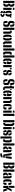

<svg xmlns="http://www.w3.org/2000/svg" viewBox="6300 -7150 1060 13700"><g transform="rotate(90 6830.0 -300.0)"><path d="M40 0V-800H190V0ZM240 0V-132H245Q310 -132 310 -197V-250Q310 -299.5 294.8 -320.2Q279.5 -341 245 -341H240V-473H245Q276.5 -473 293.2 -494.8Q310 -516.5 310 -556V-613Q310 -668 245 -668H240V-800H245Q357 -800 408.5 -754.8Q460 -709.5 460 -605Q460 -591 460 -578Q460 -565 459 -552Q456 -497.5 434.8 -465.2Q413.5 -433 369 -418V-394Q415 -379 436.5 -346.2Q458 -313.5 460 -257Q461.5 -226.5 460 -195Q455.5 -91 406.2 -45.5Q357 0 245 0Z M533.5 -687V-800H683.5V-687ZM534.5 0V-600H684.5V0Z M928 201Q851 196.5 812.8 173.2Q774.5 150 766 117Q761 97.5 764 79Q768 56.5 782.2 38.8Q796.5 21 833 15V-6Q767.5 -13.5 760 -64Q758.5 -76 758.5 -81.2Q758.5 -86.5 760 -97Q763 -118 782.2 -135.2Q801.5 -152.5 835 -156V-176Q754.5 -213.5 747 -337Q744 -390.5 747 -430Q754 -521 796.5 -563Q839 -605 928 -609.5V-495Q893.5 -485 892 -448Q889 -376.5 892 -319Q894.5 -281.5 928 -271.5V-155.5Q898.5 -153.5 888.2 -147.2Q878 -141 878 -129V-126Q878 -114.5 888.5 -108.8Q899 -103 928 -100.5V3Q885.5 11.5 877 34Q871 50 877 66Q885.5 89.5 928 96.5ZM978 -156.5V-271.5Q1010.5 -281.5 1013 -319Q1016 -376.5 1013 -448Q1010.5 -484.5 978 -494.5V-609.5Q1087.5 -603.5 1128 -541H1147Q1151.5 -572 1169.5 -585.8Q1187.5 -599.5 1224 -600V-487H1209Q1182 -487 1170.5 -475.5Q1159 -464 1159 -437V-408Q1159 -390 1159.2 -373Q1159.5 -356 1158 -337Q1152.5 -246.5 1110.2 -204Q1068 -161.5 978 -156.5ZM978 201.5V100Q1016 99 1035.5 89.5Q1055 80 1062 63Q1069 47.5 1061 30Q1054.5 14.5 1035.2 7Q1016 -0.5 978 -1V-99Q1076.5 -96 1125 -64.2Q1173.5 -32.5 1185 27Q1186.5 35 1187 47.8Q1187.5 60.5 1185 75Q1174 143 1117 171Q1060 199 978 201.5Z M1707.5 9.5V-115Q1738 -125 1742.5 -163Q1748.5 -213.5 1742.5 -264Q1740.5 -285 1729.5 -302Q1718.5 -319 1694.5 -325L1612.5 -346Q1534.5 -366.5 1503.8 -413.2Q1473 -460 1470.5 -535Q1469 -575.5 1470.5 -610Q1474.5 -711.5 1516.5 -758Q1558.5 -804.5 1657.5 -809.5V-685Q1625 -676 1620.5 -638Q1614.5 -586.5 1620.5 -535Q1623 -515 1634.5 -498.5Q1646 -482 1671.5 -476L1742.5 -459Q1826.5 -439 1858.5 -390.2Q1890.5 -341.5 1893.5 -264Q1894.5 -247 1894 -227.8Q1893.5 -208.5 1892.5 -191Q1888.5 -89.5 1846.5 -42.5Q1804.5 4.5 1707.5 9.5ZM1743.5 -500Q1745 -534.5 1745.5 -569Q1746 -603.5 1744.5 -638Q1743 -674 1707.5 -684.5V-809.5Q1800.5 -804.5 1843 -757.8Q1885.5 -711 1889.5 -610Q1890.5 -588.5 1889.8 -557.5Q1889 -526.5 1887.5 -500ZM1657.5 9.5Q1561 4.5 1519.8 -42.5Q1478.5 -89.5 1474.5 -191Q1474 -215 1474.5 -245.5Q1475 -276 1478.5 -300H1619.5Q1617.5 -263.5 1617 -228Q1616.5 -192.5 1619.5 -163Q1623.5 -124.5 1657.5 -115Z M1960 0V-800H2110V0ZM2233 0V-454Q2233 -501 2185 -501Q2172.5 -501 2159 -496.5V-570Q2175 -589.5 2195.5 -599.8Q2216 -610 2250 -610Q2312.5 -610 2347.8 -571Q2383 -532 2383 -441V0Z M2456.5 -191Q2456 -208 2455.2 -236.8Q2454.5 -265.5 2454.5 -298.5Q2454.5 -331.5 2455 -361.5Q2455.5 -391.5 2456.5 -410Q2462 -511 2501.2 -557.8Q2540.5 -604.5 2636.5 -609.5V-494Q2607.5 -484.5 2606.5 -448Q2604.5 -379 2604.5 -300.2Q2604.5 -221.5 2606.5 -153Q2607.5 -115.5 2636.5 -106V9.5Q2541.5 4.5 2501.8 -42.2Q2462 -89 2456.5 -191ZM2686.5 9.5V-105Q2716 -114 2717.5 -153Q2720 -222 2720 -300.5Q2720 -379 2717.5 -448Q2716 -486 2686.5 -495V-609.5Q2751.5 -606.5 2789.8 -584.8Q2828 -563 2846 -520Q2864 -477 2867.5 -410Q2868.5 -393 2869 -364Q2869.5 -335 2869.5 -302Q2869.5 -269 2869 -239.5Q2868.5 -210 2867.5 -191Q2864 -123.5 2846 -80.2Q2828 -37 2789.8 -15.2Q2751.5 6.5 2686.5 9.5Z M2934 -159V-600H3084V-146Q3084 -99 3130 -99Q3141.5 -99 3155 -103V-24Q3122.5 10 3071 10Q3009 10 2971.5 -29.2Q2934 -68.5 2934 -159ZM3205 0V-600H3355V0Z M3437 0V-800H3587V0Z M3933.5 0V-800H4083.5V0ZM3662.5 -159Q3661.5 -182.5 3661 -220.2Q3660.5 -258 3660.5 -300Q3660.5 -342 3661 -379.8Q3661.5 -417.5 3662.5 -441Q3667 -532 3701.8 -571Q3736.5 -610 3798.5 -610Q3829.5 -610 3849.2 -601.5Q3869 -593 3883.5 -577V-497Q3870 -501 3858.5 -501Q3835.5 -501 3824.8 -489.5Q3814 -478 3812.5 -454Q3810 -410.5 3809.2 -353.5Q3808.5 -296.5 3809.2 -240.8Q3810 -185 3812.5 -146Q3814 -122 3824.8 -110.5Q3835.5 -99 3858.5 -99Q3870 -99 3883.5 -103V-23.5Q3868 -7.5 3847.8 1.2Q3827.5 10 3796.5 10Q3734.5 10 3700.8 -29.2Q3667 -68.5 3662.5 -159Z M4159 -168Q4158 -185 4157.5 -220.2Q4157 -255.5 4157 -297Q4157 -338.5 4157.5 -375Q4158 -411.5 4159 -430Q4165.5 -520.5 4206.2 -562.5Q4247 -604.5 4334 -609.5V-494.5Q4309.5 -486.5 4309 -453Q4307 -382 4307 -302Q4307 -222 4309 -152Q4309.5 -115.5 4334 -106V9.5Q4246 4 4205 -37.5Q4164 -79 4159 -168ZM4357 -275V-378H4409Q4409 -405 4408.5 -426.8Q4408 -448.5 4408 -453Q4406.5 -485 4384 -494V-609Q4471 -604.5 4510.8 -563.8Q4550.5 -523 4555 -436Q4555.5 -425 4555.8 -397.2Q4556 -369.5 4555.8 -336.2Q4555.5 -303 4554 -275ZM4384 9.5V-105.5Q4406 -114.5 4408 -152Q4409.5 -177.5 4408 -233H4554Q4555 -228 4555.5 -206.2Q4556 -184.5 4555 -168Q4551 -78.5 4510.8 -36.8Q4470.5 5 4384 9.5Z M4824.5 -479.5V-585Q4844 -604 4881.5 -604Q4894.5 -604 4906.5 -603Q4918.5 -602 4924.5 -601V-487H4883.5Q4847 -487 4824.5 -479.5ZM4624.5 0V-600H4774.5V0Z M5184.5 9.5V-104.5Q5218.5 -111.5 5218.5 -152V-184Q5218.5 -199 5211.2 -209.8Q5204 -220.5 5186.5 -225L5115.5 -245Q5048 -264.5 5009.2 -299.8Q4970.5 -335 4970.5 -401V-429Q4970.5 -520 5009.2 -562.5Q5048 -605 5141.5 -609.5V-495Q5117 -487.5 5116.5 -453Q5116 -442 5115.8 -437Q5115.5 -432 5115.5 -414Q5115.5 -395.5 5122.5 -382.5Q5129.5 -369.5 5152.5 -364L5214.5 -349Q5284.5 -332.5 5320.5 -296.8Q5356.5 -261 5356.5 -192V-164Q5356.5 -76.5 5316.5 -35.8Q5276.5 5 5184.5 9.5ZM5213.5 -369Q5214 -378 5214.2 -395.2Q5214.5 -412.5 5214.2 -429.2Q5214 -446 5213.5 -453Q5211.5 -486 5191.5 -494V-609.5Q5275 -604.5 5310.8 -563.5Q5346.5 -522.5 5350.5 -436Q5351.5 -419.5 5351 -397Q5350.5 -374.5 5349.5 -369ZM4974.5 -168Q4974 -184.5 4974.5 -206.2Q4975 -228 4975.5 -233H5106.5Q5105 -177.5 5106.5 -152Q5108.5 -116 5134.5 -106V9.5Q5051.5 4.5 5015 -37.2Q4978.5 -79 4974.5 -168Z M5864.5 9.5V-115Q5895 -125 5899.5 -163Q5905.5 -213.5 5899.5 -264Q5897.5 -285 5886.5 -302Q5875.5 -319 5851.5 -325L5769.5 -346Q5691.5 -366.5 5660.8 -413.2Q5630 -460 5627.5 -535Q5626 -575.5 5627.5 -610Q5631.5 -711.5 5673.5 -758Q5715.5 -804.5 5814.5 -809.5V-685Q5782 -676 5777.5 -638Q5771.5 -586.5 5777.5 -535Q5780 -515 5791.5 -498.5Q5803 -482 5828.5 -476L5899.5 -459Q5983.5 -439 6015.5 -390.2Q6047.5 -341.5 6050.5 -264Q6051.5 -247 6051 -227.8Q6050.5 -208.5 6049.5 -191Q6045.5 -89.5 6003.5 -42.5Q5961.5 4.5 5864.5 9.5ZM5900.5 -500Q5902 -534.5 5902.5 -569Q5903 -603.5 5901.5 -638Q5900 -674 5864.5 -684.5V-809.5Q5957.5 -804.5 6000 -757.8Q6042.5 -711 6046.5 -610Q6047.5 -588.5 6046.8 -557.5Q6046 -526.5 6044.5 -500ZM5814.5 9.5Q5718 4.5 5676.8 -42.5Q5635.5 -89.5 5631.5 -191Q5631 -215 5631.5 -245.5Q5632 -276 5635.5 -300H5776.5Q5774.5 -263.5 5774 -228Q5773.5 -192.5 5776.5 -163Q5780.5 -124.5 5814.5 -115Z M6082 -487V-600H6139V-770H6289V-151Q6289 -124 6301.8 -112.5Q6314.5 -101 6354 -101Q6365.5 -101 6376.8 -101.5Q6388 -102 6402 -102V5Q6391.5 8 6379.5 9Q6367.5 10 6354 10Q6239.5 10 6189.2 -31.5Q6139 -73 6139 -168V-487ZM6338 -487V-600H6392V-487Z M6442.5 -168Q6441.5 -185 6441 -220.2Q6440.5 -255.5 6440.5 -297Q6440.5 -338.5 6441 -375Q6441.5 -411.5 6442.5 -430Q6449 -520.5 6489.8 -562.5Q6530.5 -604.5 6617.5 -609.5V-494.5Q6593 -486.5 6592.5 -453Q6590.5 -382 6590.5 -302Q6590.5 -222 6592.5 -152Q6593 -115.5 6617.5 -106V9.5Q6529.5 4 6488.5 -37.5Q6447.5 -79 6442.5 -168ZM6640.5 -275V-378H6692.5Q6692.5 -405 6692 -426.8Q6691.5 -448.5 6691.5 -453Q6690 -485 6667.5 -494V-609Q6754.5 -604.5 6794.2 -563.8Q6834 -523 6838.5 -436Q6839 -425 6839.2 -397.2Q6839.5 -369.5 6839.2 -336.2Q6839 -303 6837.5 -275ZM6667.5 9.5V-105.5Q6689.5 -114.5 6691.5 -152Q6693 -177.5 6691.5 -233H6837.5Q6838.5 -228 6839 -206.2Q6839.5 -184.5 6838.5 -168Q6834.5 -78.5 6794.2 -36.8Q6754 5 6667.5 9.5Z M7181 0V-454Q7181 -501 7133 -501Q7121.5 -501 7108 -497V-571Q7123.5 -590 7144 -600Q7164.5 -610 7198 -610Q7260.5 -610 7295.8 -571Q7331 -532 7331 -441V0ZM6908 0V-600H7058V0Z M7404.5 -168Q7403.5 -185 7403 -220.2Q7402.5 -255.5 7402.5 -297Q7402.5 -338.5 7403 -375Q7403.5 -411.5 7404.5 -430Q7411 -520.5 7451.8 -562.5Q7492.5 -604.5 7579.5 -609.5V-494.5Q7555 -486.5 7554.5 -453Q7552.5 -382 7552.5 -302Q7552.5 -222 7554.5 -152Q7555 -115.5 7579.5 -106V9.5Q7491.5 4 7450.5 -37.5Q7409.5 -79 7404.5 -168ZM7653.5 -369Q7654 -378 7654.2 -395.2Q7654.5 -412.5 7654.2 -429.2Q7654 -446 7653.5 -453Q7651.5 -486.5 7629.5 -494V-609.5Q7716.5 -604.5 7756.5 -563.8Q7796.5 -523 7800.5 -436Q7801.5 -419.5 7801 -397Q7800.5 -374.5 7799.5 -369ZM7629.5 9.5V-105.5Q7651.5 -114.5 7653.5 -152Q7655 -177.5 7653.5 -233H7799.5Q7800.5 -228 7801 -206.2Q7801.5 -184.5 7800.5 -168Q7796.5 -78.5 7756.2 -36.8Q7716 5 7629.5 9.5Z M7870 -687V-800H8020V-687ZM7871 0V-600H8021V0Z M8101 0V-800H8251V0Z M8552 0V-800H8702V0ZM8752 0V-132H8755Q8818.5 -132 8820 -188Q8826 -400.5 8820 -613Q8818.5 -668 8755 -668H8752V-800H8755Q8867.5 -800 8917.8 -752.2Q8968 -704.5 8970 -595Q8971.5 -525.5 8972 -463Q8972.5 -400.5 8972 -338Q8971.5 -275.5 8970 -206Q8968 -96 8917.8 -48Q8867.5 0 8755 0Z M9048 -687V-800H9198V-687ZM9049 0V-600H9199V0Z M9478 9.5V-104.5Q9512 -111.5 9512 -152V-184Q9512 -199 9504.8 -209.8Q9497.5 -220.5 9480 -225L9409 -245Q9341.5 -264.5 9302.8 -299.8Q9264 -335 9264 -401V-429Q9264 -520 9302.8 -562.5Q9341.5 -605 9435 -609.5V-495Q9410.5 -487.5 9410 -453Q9409.5 -442 9409.2 -437Q9409 -432 9409 -414Q9409 -395.5 9416 -382.5Q9423 -369.5 9446 -364L9508 -349Q9578 -332.5 9614 -296.8Q9650 -261 9650 -192V-164Q9650 -76.5 9610 -35.8Q9570 5 9478 9.5ZM9507 -369Q9507.5 -378 9507.8 -395.2Q9508 -412.5 9507.8 -429.2Q9507.5 -446 9507 -453Q9505 -486 9485 -494V-609.5Q9568.5 -604.5 9604.2 -563.5Q9640 -522.5 9644 -436Q9645 -419.5 9644.5 -397Q9644 -374.5 9643 -369ZM9268 -168Q9267.5 -184.5 9268 -206.2Q9268.5 -228 9269 -233H9400Q9398.5 -177.5 9400 -152Q9402 -116 9428 -106V9.5Q9345 4.5 9308.5 -37.2Q9272 -79 9268 -168Z M9916.5 -100Q9920 -99.5 9923.8 -99.2Q9927.5 -99 9931.5 -99Q9955 -99 9970.5 -110.5Q9986 -122 9987.5 -146Q9990 -185 9990.8 -240.8Q9991.5 -296.5 9990.8 -353.5Q9990 -410.5 9987.5 -454Q9986 -478 9975.5 -489.5Q9965 -501 9941.5 -501Q9930 -501 9916.5 -497V-577Q9931 -593 9950.8 -601.5Q9970.5 -610 10001.5 -610Q10064 -610 10098.5 -571Q10133 -532 10137.5 -441Q10138.5 -417.5 10139.2 -379.8Q10140 -342 10140 -300Q10140 -258 10139.2 -220.2Q10138.5 -182.5 10137.5 -159Q10133 -68.5 10094.5 -29.2Q10056 10 9993.5 10Q9948.5 10 9916.5 -24ZM9716.5 200V-600H9866.5V200Z M10213 0V-800H10363V0Z M10451.5 -369Q10451 -374.5 10450.5 -397Q10450 -419.5 10450.5 -436Q10454 -521 10491.5 -563Q10529 -605 10621.5 -609.5V-495.5Q10599.5 -488 10597.5 -453Q10597 -446 10596.8 -429.2Q10596.5 -412.5 10596.8 -395.2Q10597 -378 10597.5 -369ZM10691.5 0V-448Q10691.5 -482.5 10671.5 -492.5V-609.5Q10768 -604.5 10804.5 -557.8Q10841 -511 10840.5 -412L10839.5 0ZM10431.5 -136Q10429.5 -158 10431.5 -180Q10437 -241.5 10471.2 -276.8Q10505.5 -312 10586.5 -341Q10601 -346.5 10614.5 -350.8Q10628 -355 10641.5 -358.5V-261.5Q10637.5 -260 10633.5 -258.2Q10629.5 -256.5 10625.5 -255Q10599.5 -243 10590.2 -223.5Q10581 -204 10579.5 -180Q10578 -162 10579.5 -148Q10584 -99 10630.5 -99Q10634.5 -99 10641.5 -100V-19.5Q10615.5 8 10567.5 8Q10501 8 10469.8 -24.2Q10438.5 -56.5 10431.5 -136Z M11013.5 0 10899.5 -600H11051.5L11087.5 -329L11104.5 -110H11246.5L11229 0ZM11135.5 -160 11145.5 -329 11172.5 -600H11324.5L11254.5 -160ZM10998.5 211Q10981.5 211 10962.5 209Q10943.5 207 10925.5 204V93Q10939 93.5 10961.8 94.2Q10984.5 95 10998.5 95Q11036.5 95 11057.2 84.5Q11078 74 11072.5 50V49H11220.5V50Q11220.5 137 11164.2 174Q11108 211 10998.5 211Z M11584.5 0V-800H11734.5V0ZM11784.5 0V-132H11789.5Q11854.5 -132 11854.5 -197V-250Q11854.5 -299.5 11839.2 -320.2Q11824 -341 11789.5 -341H11784.5V-473H11789.5Q11821 -473 11837.8 -494.8Q11854.5 -516.5 11854.5 -556V-613Q11854.5 -668 11789.5 -668H11784.5V-800H11789.5Q11901.5 -800 11953 -754.8Q12004.5 -709.5 12004.5 -605Q12004.5 -591 12004.5 -578Q12004.5 -565 12003.5 -552Q12000.5 -497.5 11979.2 -465.2Q11958 -433 11913.5 -418V-394Q11959.5 -379 11981 -346.2Q12002.5 -313.5 12004.5 -257Q12006 -226.5 12004.5 -195Q12000 -91 11950.8 -45.5Q11901.5 0 11789.5 0Z M12078 0V-800H12228V0Z M12316.5 -369Q12316 -374.5 12315.5 -397Q12315 -419.5 12315.5 -436Q12319 -521 12356.5 -563Q12394 -605 12486.5 -609.5V-495.5Q12464.5 -488 12462.5 -453Q12462 -446 12461.8 -429.2Q12461.5 -412.5 12461.8 -395.2Q12462 -378 12462.5 -369ZM12556.5 0V-448Q12556.5 -482.5 12536.5 -492.5V-609.5Q12633 -604.5 12669.5 -557.8Q12706 -511 12705.5 -412L12704.5 0ZM12296.5 -136Q12294.5 -158 12296.5 -180Q12302 -241.5 12336.2 -276.8Q12370.5 -312 12451.5 -341Q12466 -346.5 12479.5 -350.8Q12493 -355 12506.5 -358.5V-261.5Q12502.5 -260 12498.5 -258.2Q12494.5 -256.5 12490.5 -255Q12464.5 -243 12455.2 -223.5Q12446 -204 12444.5 -180Q12443 -162 12444.5 -148Q12449 -99 12495.5 -99Q12499.5 -99 12506.5 -100V-19.5Q12480.5 8 12432.5 8Q12366 8 12334.8 -24.2Q12303.5 -56.5 12296.5 -136Z M12779 -168Q12778 -185 12777.5 -220.2Q12777 -255.5 12777 -297Q12777 -338.5 12777.5 -375Q12778 -411.5 12779 -430Q12785.5 -520.5 12826.2 -562.5Q12867 -604.5 12954 -609.5V-494.5Q12929.5 -486.5 12929 -453Q12927 -382 12927 -302Q12927 -222 12929 -152Q12929.5 -115.5 12954 -106V9.5Q12866 4 12825 -37.5Q12784 -79 12779 -168ZM13028 -369Q13028.5 -378 13028.8 -395.2Q13029 -412.5 13028.8 -429.2Q13028.5 -446 13028 -453Q13026 -486.5 13004 -494V-609.5Q13091 -604.5 13131 -563.8Q13171 -523 13175 -436Q13176 -419.5 13175.5 -397Q13175 -374.5 13174 -369ZM13004 9.5V-105.5Q13026 -114.5 13028 -152Q13029.5 -177.5 13028 -233H13174Q13175 -228 13175.5 -206.2Q13176 -184.5 13175 -168Q13171 -78.5 13130.8 -36.8Q13090.5 5 13004 9.5Z M13244.5 -406V-800H13384.5V-648L13369.5 -406ZM13244.5 0V-372H13388.5L13433.5 -499L13485.5 -600H13640.5L13387.5 -140V0ZM13444.5 -169 13536.5 -328 13660.5 0H13507.5Z"/></g></svg>

Font: Big Shoulders Stencil Display Black
Style: Regular
Weight: 900
Designer: Patric King
Foundry: XO Type Co
Version: Version 1.000